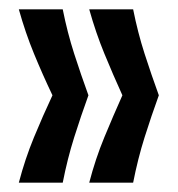

<svg xmlns="http://www.w3.org/2000/svg" viewBox="-20 -470 381 411"><path d="M265 -79H171Q184.3 -130 203.3 -176Q222.3 -222 242 -266Q222 -310 203.5 -355Q185 -400 171 -450H265Q275 -400 289.5 -355Q304 -310 320 -266Q304 -222 289.5 -176Q275 -130 265 -79ZM114.3 -79H20.3Q33.7 -130 52.7 -176Q71.7 -222 92.3 -266Q71.3 -310 52.8 -355Q34.3 -400 20.3 -450H114.3Q124.3 -400 138.8 -355Q153.3 -310 169.3 -266Q153.3 -222 138.8 -176Q124.3 -130 114.3 -79Z"/></svg>

Font: Bricolage Grotesque 96pt ExtraBold SemiCondensed
Style: Regular
Weight: 800
Width: 4
Version: Version 1.001;gftools[0.9.33.dev8+g029e19f]